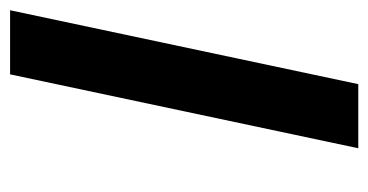

<svg xmlns="http://www.w3.org/2000/svg" viewBox="-200 -552 751 392"><g transform="rotate(-90 176.0 -355.5)"><path d="M69.8 0 220.7 -710.9H351.6L200.7 0Z"/></g></svg>

Font: Tuffy
Style: BoldItalic
Weight: 700
Italic angle: -12°
Designer: Thatcher Ulrich, Karoly Barta, Michael Everson
Version: Version 001.271